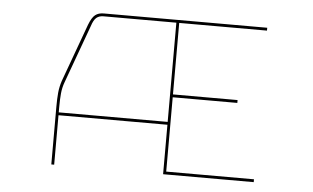

<svg xmlns="http://www.w3.org/2000/svg" viewBox="-43 -694 1092 669"><g transform="rotate(5 502.5 -360.0)"><path d="M168 -291V-273H549V-620H294Q279 -620 269.5 -612Q260 -604 253 -582L179 -379Q172 -360 170 -339.5Q168 -319 168 -291ZM158 -90V-291Q158 -320 160 -341Q162 -362 169 -383L243 -586Q253 -612 264.5 -621Q276 -630 294 -630H866V-620H559V-370H785V-360H559V-100H866V-90H549V-263H168V-90Z"/></g></svg>

Font: Bungee Hairline
Style: Regular
Weight: 400
Designer: David Jonathan Ross
Foundry: David Jonathan Ross
Version: Version 1.000;PS 1.0;hotconv 1.0.72;makeotf.lib2.5.5900